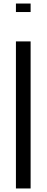

<svg xmlns="http://www.w3.org/2000/svg" viewBox="-20 -804 263 1085"><path d="M70 -570H153V261H70ZM70 -784H153V-736H70Z"/></svg>

Font: Facade Sud
Style: Regular
Weight: 100
Designer: Éléonore Fines
Foundry: Velvetyne Type Foundry
Version: Version 1.001;Glyphs 3.2 (3202)